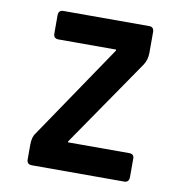

<svg xmlns="http://www.w3.org/2000/svg" viewBox="-74 -713 749 784"><g transform="rotate(10 300.0 -321.5)"><path d="M88 -21V-81Q88 -114 101 -130L366 -521V-525H127Q106 -525 106 -546V-622Q106 -643 127 -643H482Q502 -643 502 -622V-536Q502 -506 487 -484L238 -122V-118H492Q512 -118 512 -99V-23Q512 0 492 0H109Q88 0 88 -21Z"/></g></svg>

Font: RajdhaniMono
Style: Bold
Weight: 700
Monospace: yes
Designer: Satya Rajpurohit, Jyotish Sonowal
Foundry: Indian Type Foundry
Version: Version 1.201;PS 1.0;hotconv 1.0.78;makeotf.lib2.5.61930; tt